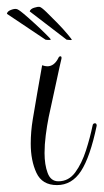

<svg xmlns="http://www.w3.org/2000/svg" viewBox="-74 -536 300 556"><path d="M91 0Q48 0 31.5 -35.5Q15 -71 15 -120Q15 -155 21 -191Q33 -263 48 -347Q57 -344 63 -344Q83 -344 95 -368Q97 -373 101 -373Q105 -373 104 -366Q100 -350 91 -307.5Q82 -265 67 -197Q62 -172 58.5 -144.5Q55 -117 55 -93Q55 -59 64 -35Q73 -11 95 -11Q125 -11 144 -37Q163 -63 175 -100.5Q187 -138 194 -172Q195 -179 201 -179Q206 -179 206 -172Q187 -81 160.5 -40.5Q134 0 91 0ZM119 -421 12 -503Q14 -510 24.5 -513.5Q35 -517 41 -516Q46 -515 60.5 -501Q75 -487 92.5 -469Q110 -451 122 -436.5Q134 -422 134 -421Q134 -419 119 -421ZM58 -421 -54 -496Q-53 -503 -43 -507Q-33 -511 -27 -510Q-22 -510 -6.5 -497Q9 -484 27.5 -467Q46 -450 59.5 -436.5Q73 -423 73 -422Q73 -419 58 -421Z"/></svg>

Font: Updock
Style: Regular
Weight: 400
Designer: Robert E. Leuschke
Foundry: Robert E. Leuschke
Version: Version 1.010; ttfautohint (v1.8.4.7-5d5b)